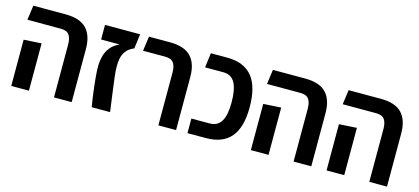

<svg xmlns="http://www.w3.org/2000/svg" viewBox="-52 -992 3023 1384"><g transform="rotate(15 1459.0 -300.0)"><path d="M378 0V-393Q378 -442 360 -466.5Q342 -491 296 -491H48L63 -600H303Q411 -600 460.5 -548.5Q510 -497 510 -396V0ZM59 0V-345L191 -353V0Z M659 -2Q650 -54 642.5 -113Q635 -172 630.5 -224Q626 -276 627 -310Q628 -344 637.5 -378Q647 -412 670 -441.5Q693 -471 736 -491H598V-600H860L846 -491Q807 -475 787.5 -449Q768 -423 762 -391.5Q756 -360 757 -326Q757 -301 762 -259Q767 -217 773.5 -168.5Q780 -120 786 -75.5Q792 -31 796 -2Z M1157 0V-393Q1157 -442 1139 -466.5Q1121 -491 1075 -491H911L926 -600H1082Q1190 -600 1239.5 -548.5Q1289 -497 1289 -396V0Z M1374 0V-109H1510Q1569 -109 1596.5 -155Q1624 -201 1624 -295Q1624 -395 1596.5 -443Q1569 -491 1510 -491H1374L1388 -600H1510Q1636 -600 1697.5 -524.5Q1759 -449 1759 -295Q1759 -146 1697.5 -73Q1636 0 1510 0Z M2166 0V-393Q2166 -442 2148 -466.5Q2130 -491 2084 -491H1836L1851 -600H2091Q2199 -600 2248.5 -548.5Q2298 -497 2298 -396V0ZM1847 0V-345L1979 -353V0Z M2731 0V-393Q2731 -442 2713 -466.5Q2695 -491 2649 -491H2401L2416 -600H2656Q2764 -600 2813.5 -548.5Q2863 -497 2863 -396V0ZM2412 0V-345L2544 -353V0Z"/></g></svg>

Font: Noto Sans Hebrew Condensed SemiBold
Style: Regular
Weight: 600
Width: 3
Designer: Ben Nathan
Foundry: Google LLC
Version: Version 3.001; ttfautohint (v1.8.4.7-5d5b)